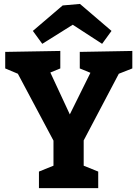

<svg xmlns="http://www.w3.org/2000/svg" viewBox="-20 -967 707 987"><path d="M180.2 -85 254.9 -115.2V-244.1L71.8 -587.9L6.8 -615.2V-700.2L290 -705.1V-615.2L238.8 -594.2L338.9 -378.9L444.8 -592.8L390.1 -615.2V-700.2L660.2 -705.1V-615.2L590.8 -587.9L410.2 -245.1V-115.2L484.9 -85V0H180.2ZM302.2 -939 391.1 -946.8 553.2 -808.1 504.9 -741.7 354 -839.8 197.3 -741.7 148.9 -808.1Z"/></svg>

Font: Kadwa
Style: Regular
Weight: 400
Designer: Sol Matas
Foundry: Sol Matas
Version: Version 1.000;PS 001.000;hotconv 1.0.70;makeotf.lib2.5.58329